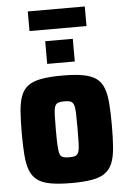

<svg xmlns="http://www.w3.org/2000/svg" viewBox="-58 -886 623 936"><g transform="rotate(-5 253.5 -418.0)"><path d="M254 8Q192 8 151 0.5Q110 -7 86.5 -25Q63 -43 51.5 -73Q40 -103 36.5 -148Q33 -193 33 -255Q33 -318 36.5 -363Q40 -408 51.5 -438Q63 -468 86.5 -485.5Q110 -503 151 -510.5Q192 -518 254 -518Q316 -518 356.5 -510.5Q397 -503 420.5 -485.5Q444 -468 455.5 -438Q467 -408 470.5 -363Q474 -318 474 -255Q474 -193 470.5 -148Q467 -103 455.5 -73Q444 -43 420.5 -25Q397 -7 356.5 0.5Q316 8 254 8ZM253 -118Q273 -118 283.5 -122Q294 -126 299 -139Q304 -152 305 -180Q306 -208 306 -255Q306 -303 305 -330.5Q304 -358 299 -371Q294 -384 283.5 -388Q273 -392 253 -392Q234 -392 223 -388Q212 -384 207 -371Q202 -358 201 -330.5Q200 -303 200 -255Q200 -208 201.5 -180Q203 -152 207.5 -139Q212 -126 223 -122Q234 -118 253 -118ZM186 -581V-692H321V-581ZM114 -748V-844H393V-748Z"/></g></svg>

Font: Saira SemiCondensed ExtraBold
Style: Regular
Weight: 800
Width: 4
Designer: Hector Gatti with collaboration of the Omnibus-Type team
Foundry: Omnibus-Type
Version: Version 1.101